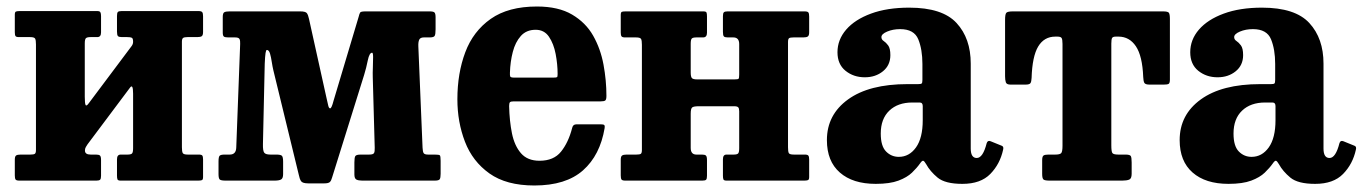

<svg xmlns="http://www.w3.org/2000/svg" viewBox="-20 -555 4187 590"><path d="M539 -102.5Q539 -89.5 541.5 -84.8Q544 -80 557 -80H591Q599.5 -80 601.8 -76.8Q604 -73.5 604 -65V-11Q604 -3 600.5 -1.5Q597 0 588.5 0H350.5Q342.5 0 341 -3.8Q339.5 -7.5 339.5 -15.5V-65.5Q339.5 -80 351 -80H372Q382 -80 385.5 -83.2Q389 -86.5 389 -99.5V-267Q389 -299.5 379 -285L249 -111.5Q246.5 -108 243.8 -103.2Q241 -98.5 241 -92.5Q241 -80 258.5 -80H275Q284 -80 287.2 -77Q290.5 -74 290.5 -63V-15Q290.5 -6 287.8 -3Q285 0 276.5 0H39.5Q30.5 0 28 -3.2Q25.5 -6.5 25.5 -16V-64Q25.5 -74.5 29.5 -77.2Q33.5 -80 43.5 -80H73.5Q83 -80 86.8 -82.2Q90.5 -84.5 90.5 -94V-418.5Q90.5 -431.5 88 -436.2Q85.5 -441 72.5 -441H38.5Q30 -441 27.8 -444Q25.5 -447 25.5 -456V-510Q25.5 -518 29 -519.5Q32.5 -521 41 -521H279Q286.5 -521 288.5 -517.2Q290.5 -513.5 290.5 -505.5V-455.5Q290.5 -441 279 -441H258Q248 -441 244.2 -437.8Q240.5 -434.5 240.5 -421.5V-257.5Q240.5 -237.5 243 -232.5Q245.5 -227.5 253 -238L384.5 -413.5Q389 -419.5 389 -426.5Q389 -437 385 -439Q381 -441 371 -441H354.5Q345.5 -441 342.5 -444Q339.5 -447 339.5 -458V-506Q339.5 -515 342 -518Q344.5 -521 353.5 -521H590Q599 -521 601.5 -517.5Q604 -514 604 -505V-457Q604 -446.5 600 -443.8Q596 -441 586 -441H556Q546.5 -441 542.8 -438.5Q539 -436 539 -427Z M702.5 -440H681.5Q671 -440 667.8 -442.8Q664.5 -445.5 664.5 -455V-503Q664.5 -515 669.5 -517.5Q674.5 -520 685.5 -520H902.5Q919 -520 923 -514.5Q927 -509 929.5 -497L983 -255.5Q986.5 -240.5 988.5 -231.2Q990.5 -222 994.5 -222Q999 -222 1005 -245.5L1082 -503Q1084.5 -513.5 1087 -516.8Q1089.5 -520 1103.5 -520H1300.5Q1311.5 -520 1315 -516.8Q1318.5 -513.5 1318.5 -502V-465Q1318.5 -449 1315.5 -444.5Q1312.5 -440 1300 -440H1282.5Q1271.5 -440 1268.2 -433Q1265 -426 1265.5 -413L1278.5 -101Q1279 -88.5 1282 -84.2Q1285 -80 1295.5 -80H1315Q1329 -80 1331.5 -77.8Q1334 -75.5 1334 -61V-21Q1334 -8.5 1331.2 -4.2Q1328.5 0 1316 0H1093Q1081.5 0 1075.2 -3.2Q1069 -6.5 1069 -19V-56Q1069 -70.5 1071.8 -75.2Q1074.5 -80 1089 -80H1114.5Q1126.5 -80 1129.2 -84.5Q1132 -89 1131.5 -101L1125.5 -317Q1125 -330 1125.8 -348Q1126.5 -366 1126.5 -379.5Q1126.5 -393 1123.5 -393Q1115 -393 1110.2 -369.5Q1105.5 -346 1099 -325L1000.5 -9.5Q998 0 993.8 4.2Q989.5 8.5 976.5 8.5H927.5Q909.5 8.5 905 1.5Q900.5 -5.5 898 -18.5L820 -339Q817.5 -349.5 815.2 -364.2Q813 -379 809.8 -390.2Q806.5 -401.5 800 -401.5Q797.5 -401.5 796 -392Q794.5 -382.5 793.5 -359L788 -112.5Q787.5 -92 791.8 -86Q796 -80 811 -80H829Q842 -80 846 -76.5Q850 -73 850 -58V-20Q850 -7 843.8 -3.5Q837.5 0 824 0H673.5Q659.5 0 655.5 -3.2Q651.5 -6.5 651.5 -20V-59Q651.5 -73 655 -76.5Q658.5 -80 670.5 -80H686Q705.5 -80 706 -102L718 -420Q718.5 -430 716 -435Q713.5 -440 702.5 -440Z M1385.5 -250Q1385.5 -330 1409.8 -394.5Q1434 -459 1488 -497Q1542 -535 1630 -535Q1696 -535 1738 -510.2Q1780 -485.5 1802.8 -445.2Q1825.5 -405 1834.5 -356.5Q1843.5 -308 1843.5 -260.5Q1843.5 -249.5 1840.2 -246.5Q1837 -243.5 1826 -243.5H1558.5Q1549.5 -243.5 1547 -240.8Q1544.5 -238 1544.5 -229Q1545.5 -183.5 1553.2 -145.2Q1561 -107 1581 -84Q1601 -61 1638 -61Q1681.5 -61 1704 -89Q1726.5 -117 1738 -161Q1739 -166.5 1742.2 -169.8Q1745.5 -173 1753.5 -173H1826Q1835 -173 1837 -170.5Q1839 -168 1838 -161.5Q1824 -78 1771.5 -31.5Q1719 15 1622 15Q1536 15 1484 -22Q1432 -59 1408.8 -119.5Q1385.5 -180 1385.5 -250ZM1560.5 -316.5H1680Q1690 -316.5 1691.8 -318Q1693.5 -319.5 1693.5 -327.5Q1693.5 -357.5 1687.5 -389Q1681.5 -420.5 1667 -442Q1652.5 -463.5 1626 -463.5Q1597.5 -463.5 1580.5 -444.5Q1563.5 -425.5 1555.8 -395.5Q1548 -365.5 1547 -332Q1546.5 -323 1548 -319.8Q1549.5 -316.5 1560.5 -316.5Z M2401.5 -102.5Q2401.5 -89.5 2403.8 -84.8Q2406 -80 2419.5 -80H2453.5Q2461.5 -80 2464 -76.8Q2466.5 -73.5 2466.5 -65V-11Q2466.5 -3 2462.8 -1.5Q2459 0 2451 0H2212.5Q2204.5 0 2203 -3.8Q2201.5 -7.5 2201.5 -15.5V-65.5Q2201.5 -80 2212.5 -80H2234.5Q2244.5 -80 2248 -83.2Q2251.5 -86.5 2251.5 -99.5V-213Q2251.5 -222 2248.5 -225.2Q2245.5 -228.5 2236 -228.5H2127Q2112 -228.5 2107.2 -225Q2102.5 -221.5 2102.5 -205.5V-100.5Q2102.5 -80 2120 -80H2137Q2146 -80 2149.2 -77Q2152.5 -74 2152.5 -63V-15Q2152.5 -6 2150 -3Q2147.5 0 2138.5 0H1901.5Q1892.5 0 1890 -3.2Q1887.5 -6.5 1887.5 -16V-64Q1887.5 -74.5 1891.8 -77.2Q1896 -80 1905.5 -80H1935.5Q1945.5 -80 1949 -82.2Q1952.5 -84.5 1952.5 -94V-417.5Q1952.5 -430.5 1950 -435.2Q1947.5 -440 1934.5 -440H1900.5Q1892.5 -440 1890 -443.2Q1887.5 -446.5 1887.5 -455V-509Q1887.5 -517.5 1891.2 -518.8Q1895 -520 1903 -520H2141.5Q2149.5 -520 2151 -516.5Q2152.5 -513 2152.5 -504.5V-454.5Q2152.5 -440 2140.5 -440H2120Q2109.5 -440 2106 -436.8Q2102.5 -433.5 2102.5 -420.5V-332.5Q2102.5 -320 2105.8 -315.5Q2109 -311 2122.5 -311H2236.5Q2247.5 -311 2249.5 -313Q2251.5 -315 2251.5 -326V-419.5Q2251.5 -440 2233.5 -440H2216.5Q2207.5 -440 2204.5 -443Q2201.5 -446 2201.5 -457V-505Q2201.5 -514 2204.2 -517Q2207 -520 2215.5 -520H2452.5Q2461.5 -520 2464 -516.8Q2466.5 -513.5 2466.5 -504V-456Q2466.5 -445.5 2462.2 -442.8Q2458 -440 2448.5 -440H2418.5Q2408.5 -440 2405 -437.8Q2401.5 -435.5 2401.5 -426Z M2521 -124.5Q2521 -202.5 2586 -249.5Q2651 -296.5 2768.5 -296.5H2801.5Q2810 -296.5 2812.2 -298.5Q2814.5 -300.5 2814.5 -309.5V-358.5Q2814.5 -403 2801.8 -434.2Q2789 -465.5 2746 -465.5Q2724 -465.5 2706.2 -458Q2688.5 -450.5 2688.5 -441Q2688.5 -433.5 2695.5 -429Q2702.5 -424.5 2709.2 -415.5Q2716 -406.5 2716 -385.5Q2716 -354.5 2693.2 -336Q2670.5 -317.5 2637.5 -317.5Q2603 -317.5 2578.2 -337.5Q2553.5 -357.5 2553.5 -394.5Q2553.5 -433 2580.2 -464Q2607 -495 2656.5 -513.2Q2706 -531.5 2774 -531.5Q2876 -531.5 2919.5 -484.2Q2963 -437 2963 -359.5V-98.5Q2963 -69.5 2981.5 -69.5Q3000.5 -69.5 3012 -115Q3015 -124.5 3024 -121L3058.5 -107Q3065 -104.5 3062.5 -95Q3053 -51 3023.2 -20.5Q2993.5 10 2937.5 10H2937Q2884.5 10 2861.2 -9.2Q2838 -28.5 2826 -50.5Q2820.5 -60 2817 -61Q2813.5 -62 2807 -52.5Q2797.5 -39 2782.5 -24.5Q2767.5 -10 2741 0Q2714.5 10 2671 10Q2600.5 10 2560.8 -24.8Q2521 -59.5 2521 -124.5ZM2686.5 -144.5Q2686.5 -106 2702.8 -89.5Q2719 -73 2742 -73Q2774 -73 2794.8 -102Q2815.5 -131 2815.5 -186V-229Q2815.5 -240 2806 -240H2783.5Q2739 -240 2712.8 -215Q2686.5 -190 2686.5 -144.5Z M3182.5 -20.5V-62.5Q3182.5 -74.5 3186.8 -77.2Q3191 -80 3202 -80H3223Q3237 -80 3241 -84.5Q3245 -89 3245 -107.5V-420Q3245 -434.5 3242 -438.5Q3239 -442.5 3229 -442.5H3223Q3188.5 -442.5 3170.2 -412Q3152 -381.5 3150 -315.5Q3149.5 -304 3146.5 -299.5Q3143.5 -295 3131 -295H3085.5Q3073 -295 3070.8 -302.2Q3068.5 -309.5 3068.5 -320.5V-493.5Q3068.5 -511 3072.2 -515.5Q3076 -520 3092.5 -520H3554Q3568.5 -520 3571.8 -515.8Q3575 -511.5 3575 -496.5V-310.5Q3575 -299.5 3571 -297.2Q3567 -295 3556 -295H3512.5Q3499 -295 3496.2 -300.8Q3493.5 -306.5 3493 -318.5Q3490.5 -383 3470.5 -412.8Q3450.5 -442.5 3417 -442.5H3409Q3400 -442.5 3397.5 -438.5Q3395 -434.5 3395 -421V-108.5Q3395 -89.5 3398.2 -84.8Q3401.5 -80 3416.5 -80H3438.5Q3452 -80 3454.8 -75.5Q3457.5 -71 3457.5 -55.5V-21Q3457.5 -6 3449.8 -3Q3442 0 3428.5 0H3205.5Q3191 0 3186.8 -3.2Q3182.5 -6.5 3182.5 -20.5Z M3605 -124.5Q3605 -202.5 3670 -249.5Q3735 -296.5 3852.5 -296.5H3885.5Q3894 -296.5 3896.2 -298.5Q3898.5 -300.5 3898.5 -309.5V-358.5Q3898.5 -403 3885.8 -434.2Q3873 -465.5 3830 -465.5Q3808 -465.5 3790.2 -458Q3772.5 -450.5 3772.5 -441Q3772.5 -433.5 3779.5 -429Q3786.5 -424.5 3793.2 -415.5Q3800 -406.5 3800 -385.5Q3800 -354.5 3777.2 -336Q3754.5 -317.5 3721.5 -317.5Q3687 -317.5 3662.2 -337.5Q3637.5 -357.5 3637.5 -394.5Q3637.5 -433 3664.2 -464Q3691 -495 3740.5 -513.2Q3790 -531.5 3858 -531.5Q3960 -531.5 4003.5 -484.2Q4047 -437 4047 -359.5V-98.5Q4047 -69.5 4065.5 -69.5Q4084.5 -69.5 4096 -115Q4099 -124.5 4108 -121L4142.5 -107Q4149 -104.5 4146.5 -95Q4137 -51 4107.2 -20.5Q4077.5 10 4021.5 10H4021Q3968.5 10 3945.2 -9.2Q3922 -28.5 3910 -50.5Q3904.5 -60 3901 -61Q3897.5 -62 3891 -52.5Q3881.5 -39 3866.5 -24.5Q3851.5 -10 3825 0Q3798.5 10 3755 10Q3684.5 10 3644.8 -24.8Q3605 -59.5 3605 -124.5ZM3770.5 -144.5Q3770.5 -106 3786.8 -89.5Q3803 -73 3826 -73Q3858 -73 3878.8 -102Q3899.5 -131 3899.5 -186V-229Q3899.5 -240 3890 -240H3867.5Q3823 -240 3796.8 -215Q3770.5 -190 3770.5 -144.5Z"/></svg>

Font: Besley* Narrow
Style: Bold
Weight: 700
Width: 4
Designer: Owen Earl
Foundry: indestructible type*
Version: Version 3.000; ttfautohint (v1.8.3)